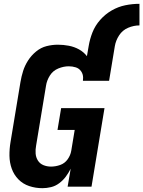

<svg xmlns="http://www.w3.org/2000/svg" viewBox="-20 -977 750 1005"><path d="M202 8Q224 8 247 2.5Q270 -3 290 -18Q310 -33 324.5 -52.5Q339 -72 350 -94L334 0H459L527 -411H300L281 -297H371L353 -188Q349 -164 334 -143Q319 -122 295 -113.5Q271 -105 247 -105Q226 -105 207.5 -112.5Q189 -120 178.5 -136.5Q168 -153 166.5 -173.5Q165 -194 169 -215L221 -529Q225 -556 241 -581.5Q257 -607 285 -618.5Q313 -630 340 -630Q359 -630 376.5 -624.5Q394 -619 404.5 -604Q415 -589 415 -570Q415 -563 414 -554H551L581 -735Q586 -765 603.5 -792Q621 -819 650.5 -831.5Q680 -844 710 -844V-957Q673 -957 636 -949.5Q599 -942 565 -922.5Q531 -903 504.5 -873Q478 -843 464 -807.5Q450 -772 444 -735L435 -683Q418 -705 393.5 -718.5Q369 -732 340.5 -737.5Q312 -743 283 -743Q253 -743 223.5 -735.5Q194 -728 169 -707.5Q144 -687 127 -660.5Q110 -634 101 -605.5Q92 -577 87 -547L35 -233Q29 -197 29.5 -161.5Q30 -126 41.5 -94Q53 -62 76.5 -38Q100 -14 133 -3Q166 8 202 8Z"/></svg>

Font: Iosevka Sparkle XBdObl
Style: Regular
Weight: 800
Italic angle: -9°
Designer: Belleve Invis
Foundry: Belleve Invis
Version: Version 4.5.0; ttfautohint (v1.8.3)